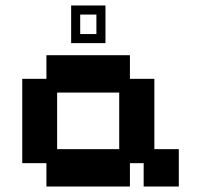

<svg xmlns="http://www.w3.org/2000/svg" viewBox="-20 -668 732 699"><path d="M149 11V-74H61V-381H149V-467H453V-381H542V-125H631V11H503V-74H453V11ZM188 -125H414V-331H188ZM239 -511V-648H364V-511ZM272 -544H331V-615H272Z"/></svg>

Font: Pixelify Sans
Style: Bold
Weight: 700
Designer: Stefie Justprince
Foundry: Typecalism Foundryline
Version: Version 1.000